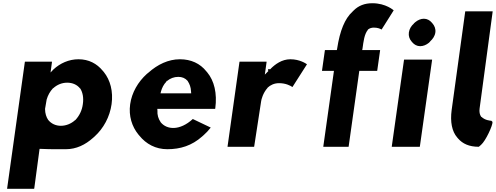

<svg xmlns="http://www.w3.org/2000/svg" viewBox="-20 -902 3071 1189"><path d="M24 266V267H190L192 266L225 20H234H235C296 23 362 22 388 22C452 22 508 -5 557 -49L566 -57C621 -107 660 -178 671 -257C682 -336 663 -406 623 -456L616 -464C580 -508 530 -535 466 -535C406 -535 352 -510 311 -472L293 -453L302 -519L301 -520H135L134 -519ZM446 -158H445C421 -136 389 -123 357 -123C325 -123 297 -136 278 -160C267 -176 259 -200 259 -227V-228L269 -286C277 -313 290 -336 307 -354L308 -356H310C333 -377 363 -390 396 -390C430 -390 458 -377 476 -354H477C492 -330 499 -297 493 -257C488 -218 471 -185 448 -160ZM311 -467Z M1011 -397V-401H1015C1033 -416 1057 -426 1084 -426C1108 -426 1127 -418 1142 -401L1143 -399C1154 -382 1162 -362 1163 -336L1164 -324H974L977 -336C983 -357 993 -379 1011 -397ZM974 -147C961 -166 953 -190 955 -218L954 -228H1312L1313 -230C1326 -325 1306 -402 1264 -453L1258 -460C1219 -509 1163 -535 1094 -535C1023 -535 956 -503 899 -452L889 -444C835 -395 796 -329 786 -256C776 -184 797 -118 837 -69L843 -62C885 -10 944 22 1016 22C1097 22 1168 0 1232 -57L1241 -65C1256 -78 1270 -93 1285 -112L1174 -165C1093 -91 1013 -98 975 -145Z M1639 -464H1644L1639 -459L1620 -440L1631 -519L1630 -520H1464L1463 -519L1389 6L1390 7H1553L1554 6L1597 -274C1598 -284 1608 -326 1637 -358V-359C1654 -375 1678 -387 1708 -387C1749 -387 1778 -372 1791 -363L1881 -504C1875 -508 1837 -535 1778 -535C1725 -535 1683 -503 1657 -477L1656 -475H1655L1651 -471V-474H1641Z M1993 -592 1992 -591 1974 -464 1975 -463H2048L1982 6L1983 7H2138L2139 6L2205 -463H2315L2316 -464L2334 -591L2333 -592H2223L2225 -602C2231 -645 2236 -690 2258 -717V-718L2260 -720C2269 -727 2281 -731 2295 -731C2318 -731 2333 -725 2343 -719C2369 -759 2393 -799 2418 -838C2418 -838 2370 -882 2286 -882C2238 -882 2200 -867 2170 -837L2162 -829C2116 -787 2085 -713 2068 -602L2066 -592Z M2534 -639C2545 -626 2562 -616 2582 -616C2601 -616 2620 -624 2636 -637L2644 -645V-646C2660 -660 2673 -679 2676 -701C2679 -723 2671 -742 2659 -756L2653 -763C2642 -776 2625 -786 2605 -786C2586 -786 2568 -778 2552 -765L2543 -757V-756C2527 -742 2515 -723 2512 -701C2509 -679 2516 -660 2528 -646ZM2579 7 2580 6 2656 -532 2655 -533H2483L2482 -532L2406 6L2407 7Z M2959 -5C2988 -30 3032 -126 3030 -147L3023 -154C3014 -155 2984 -157 2962 -178H2961L2959 -180C2951 -192 2947 -209 2950 -230L3031 -831L3030 -832H2862L2861 -831L2777 -221C2767 -147 2779 -88 2811 -51L2817 -44C2845 -12 2885 7 2945 7L2951 2Z"/></svg>

Font: Hussar Woodtype
Style: SeBdObl
Weight: 900
Foundry: Cannot Into Space Fonts
Version: Version 1.07